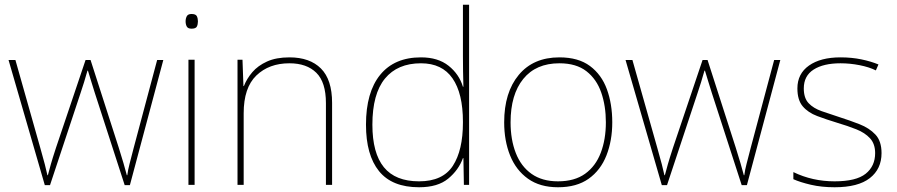

<svg xmlns="http://www.w3.org/2000/svg" viewBox="-20 -780 3786 810"><path d="M380 -388Q372 -414 365.5 -434.5Q359 -455 351 -482H349Q335 -432 320 -388L191 1H169L16 -527H45L150 -156Q163 -110 169 -87Q175 -64 180 -41H182Q188 -64 194.5 -87Q201 -110 216 -156L341 -527H362L481 -157Q504 -84 515 -41H517Q520 -64 526.5 -88.5Q533 -113 544 -156L643 -527H669L528 1H506Z M788 -721Q806 -721 810.5 -711.5Q815 -702 815 -690Q815 -677 810.5 -668Q806 -659 788 -659Q773 -659 768 -668Q763 -677 763 -690Q763 -702 768 -711.5Q773 -721 788 -721ZM801 -528V0H775V-528Z M1201 -538Q1287 -538 1334 -491Q1381 -444 1381 -346V0H1355V-345Q1355 -433 1314.5 -473Q1274 -513 1201 -513Q1115 -513 1061.5 -461.5Q1008 -410 1008 -302V0H982V-528H1003L1007 -417H1009Q1021 -448 1044.5 -475.5Q1068 -503 1106.5 -520.5Q1145 -538 1201 -538Z M1748 10Q1634 10 1579 -58Q1524 -126 1524 -254Q1524 -391 1584 -464.5Q1644 -538 1756 -538Q1828 -538 1872.5 -502.5Q1917 -467 1933 -414H1935Q1934 -448 1933.5 -480Q1933 -512 1933 -543V-760H1959V0H1937L1935 -113H1933Q1915 -63 1871 -26.5Q1827 10 1748 10ZM1748 -15Q1848 -15 1890.5 -80.5Q1933 -146 1933 -263V-266Q1933 -386 1889 -449.5Q1845 -513 1756 -513Q1657 -513 1604 -448.5Q1551 -384 1551 -254Q1551 -134 1599.5 -74.5Q1648 -15 1748 -15Z M2563 -264Q2563 -187 2538.5 -124.5Q2514 -62 2463.5 -26Q2413 10 2334 10Q2258 10 2207.5 -26Q2157 -62 2132 -124Q2107 -186 2107 -264Q2107 -390 2168.5 -464Q2230 -538 2340 -538Q2420 -538 2469 -501.5Q2518 -465 2540.5 -403Q2563 -341 2563 -264ZM2134 -264Q2134 -191 2156 -134.5Q2178 -78 2222.5 -46.5Q2267 -15 2334 -15Q2404 -15 2448.5 -47Q2493 -79 2514.5 -135.5Q2536 -192 2536 -264Q2536 -333 2516.5 -389.5Q2497 -446 2454 -479.5Q2411 -513 2340 -513Q2241 -513 2187.5 -447Q2134 -381 2134 -264Z M2983 -388Q2975 -414 2968.5 -434.5Q2962 -455 2954 -482H2952Q2938 -432 2923 -388L2794 1H2772L2619 -527H2648L2753 -156Q2766 -110 2772 -87Q2778 -64 2783 -41H2785Q2791 -64 2797.5 -87Q2804 -110 2819 -156L2944 -527H2965L3084 -157Q3107 -84 3118 -41H3120Q3123 -64 3129.5 -88.5Q3136 -113 3147 -156L3246 -527H3272L3131 1H3109Z M3699 -134Q3699 -67 3649.5 -28.5Q3600 10 3501 10Q3446 10 3401 -0.5Q3356 -11 3327 -24V-54Q3407 -15 3501 -15Q3592 -15 3632 -47Q3672 -79 3672 -134Q3672 -173 3650.5 -196.5Q3629 -220 3592.5 -234.5Q3556 -249 3512 -262Q3466 -276 3427.5 -290.5Q3389 -305 3366.5 -331.5Q3344 -358 3344 -407Q3344 -469 3393 -503.5Q3442 -538 3526 -538Q3573 -538 3614 -529.5Q3655 -521 3686 -508L3675 -483Q3647 -497 3606.5 -505Q3566 -513 3526 -513Q3454 -513 3412.5 -486.5Q3371 -460 3371 -407Q3371 -366 3391.5 -344.5Q3412 -323 3446.5 -311Q3481 -299 3521 -286Q3565 -272 3606 -256Q3647 -240 3673 -212.5Q3699 -185 3699 -134Z"/></svg>

Font: Noto Sans Devanagari Thin
Style: Regular
Weight: 100
Designer: Jelle Bosma - Monotype Design Team
Foundry: Monotype Imaging Inc.
Version: Version 2.004; ttfautohint (v1.8.4.7-5d5b)